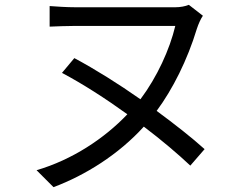

<svg xmlns="http://www.w3.org/2000/svg" viewBox="-20 -727 1040 793"><path d="M287 -487 236 -426C321 -381 416 -320 506 -255C411 -155 278 -67 131 -24L201 46C332 -3 470 -89 574 -204C648 -148 715 -91 766 -43L825 -111C773 -158 703 -213 627 -269C693 -358 754 -479 793 -608C800 -629 809 -649 818 -662L760 -707C745 -701 725 -697 704 -697C660 -697 359 -697 292 -697C254 -697 213 -700 185 -702V-617C213 -618 256 -620 292 -620C359 -620 649 -620 704 -620C681 -523 629 -409 560 -317C469 -381 373 -441 287 -487Z"/></svg>

Font: Noto Sans HK
Style: Regular
Weight: 400
Designer: Ryoko NISHIZUKA 西塚涼子 (kana, bopomofo & ideographs); Paul D. Hunt (Latin, Greek & Cyrillic); Sandoll Communications 산돌커뮤니
Foundry: Adobe
Version: Version 2.004;hotconv 1.0.118;makeotfexe 2.5.65603